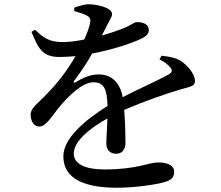

<svg xmlns="http://www.w3.org/2000/svg" viewBox="-20 -824 1040 903"><path d="M829 -538C808 -551 784 -557 740 -562L730 -545C749 -535 769 -522 779 -509C793 -494 790 -483 773 -474C722 -445 632 -406 557 -367C545 -434 506 -474 444 -474C404 -474 368 -457 335 -437C327 -432 324 -437 328 -443C367 -495 394 -537 413 -572C518 -592 612 -625 648 -644C671 -655 680 -668 680 -682C680 -710 654 -720 624 -720C610 -720 601 -708 564 -692C539 -682 501 -669 459 -657L489 -716C499 -737 507 -744 507 -758C507 -789 433 -804 396 -804C378 -804 351 -796 329 -788V-772C353 -765 374 -759 388 -751C406 -741 407 -730 403 -713C399 -694 390 -668 376 -638C342 -631 309 -627 280 -626C209 -625 182 -649 145 -684L128 -674C161 -595 179 -556 260 -556C285 -556 310 -558 335 -560C301 -500 254 -436 200 -382C159 -338 124 -317 124 -285C125 -252 139 -228 167 -229C199 -230 229 -286 265 -328C303 -372 367 -437 419 -437C469 -437 483 -406 486 -326C378 -258 278 -173 278 -89C278 -6 339 59 530 59C615 59 715 44 755 32C790 22 799 7 799 -16C799 -48 766 -60 723 -60C680 -60 622 -27 473 -27C376 -27 327 -55 327 -101C327 -158 396 -217 485 -267C484 -219 480 -175 480 -149C480 -115 502 -101 527 -101C555 -101 570 -122 570 -152C570 -187 569 -250 564 -307C651 -345 759 -383 831 -404C876 -417 897 -418 897 -443C897 -477 860 -519 829 -538Z"/></svg>

Font: Noto Serif SC SemiBold
Style: Regular
Weight: 600
Designer: Ryoko NISHIZUKA 西塚涼子 (kana & ideographs); Frank Grießhammer (Latin, Greek & Cyrillic); Wenlong ZHANG 张文龙 (bopomofo); San
Foundry: Adobe
Version: Version 2.001;hotconv 1.1.0;makeotfexe 2.6.0